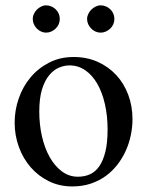

<svg xmlns="http://www.w3.org/2000/svg" viewBox="-20 -669 540 704"><path d="M465.8 -231.9Q465.8 -203.1 459.7 -173.6Q453.6 -144 441.4 -116.7Q429.2 -89.4 410.6 -65.4Q392.1 -41.5 367.7 -23.7Q343.3 -5.9 312.5 4.4Q281.7 14.6 245.1 14.6Q198.2 14.6 159.4 -4.4Q120.6 -23.4 92.5 -55.7Q64.5 -87.9 49.1 -130.4Q33.7 -172.9 33.7 -219.2Q33.7 -264.6 48.6 -307.9Q63.5 -351.1 91.6 -384.8Q119.6 -418.5 159.7 -439.2Q199.7 -460 250 -460Q298.3 -460 337.9 -442.4Q377.4 -424.8 406 -394Q434.6 -363.3 450.2 -321.5Q465.8 -279.8 465.8 -231.9ZM374.5 -194.3Q374.5 -244.1 364.7 -287.1Q355 -330.1 336.9 -361.6Q318.8 -393.1 293 -411.1Q267.1 -429.2 234.9 -429.2Q215.8 -429.2 196 -420.9Q176.3 -412.6 160.2 -393.1Q144 -373.5 134 -341.1Q124 -308.6 124 -259.8Q124 -211.9 134 -168.5Q144 -125 162.6 -92.3Q181.2 -59.6 207.3 -40.3Q233.4 -21 265.6 -21Q290 -21 310.1 -30Q330.1 -39.1 344.2 -59.6Q358.4 -80.1 366.5 -113.3Q374.5 -146.5 374.5 -194.3ZM199.2 -599.6Q199.2 -589.4 195.3 -580.3Q191.4 -571.3 184.3 -564.5Q177.2 -557.6 168.2 -553.5Q159.2 -549.3 148.9 -549.3Q139.2 -549.3 130.4 -553.5Q121.6 -557.6 114.7 -564.7Q107.9 -571.8 104 -580.8Q100.1 -589.8 100.1 -599.6Q100.1 -608.9 104.2 -617.9Q108.4 -627 115.2 -633.8Q122.1 -640.6 130.9 -645Q139.6 -649.4 148.9 -649.4Q159.2 -649.4 168.2 -645.5Q177.2 -641.6 184.3 -634.8Q191.4 -627.9 195.3 -618.9Q199.2 -609.9 199.2 -599.6ZM399.4 -599.6Q399.4 -589.4 395.5 -580.3Q391.6 -571.3 384.5 -564.5Q377.4 -557.6 368.4 -553.5Q359.4 -549.3 349.1 -549.3Q338.9 -549.3 329.8 -553.5Q320.8 -557.6 314 -564.7Q307.1 -571.8 303.2 -580.8Q299.3 -589.8 299.3 -599.6Q299.3 -608.9 303.7 -617.9Q308.1 -627 314.9 -633.8Q321.8 -640.6 330.8 -645Q339.8 -649.4 349.1 -649.4Q359.4 -649.4 368.4 -645.5Q377.4 -641.6 384.5 -634.8Q391.6 -627.9 395.5 -618.9Q399.4 -609.9 399.4 -599.6Z"/></svg>

Font: Doulos SIL Afr
Style: Regular
Weight: 400
Designer: Walt Agee, Victor Gaultney, Peter Martin, Debbi Hosken, Becca Hirsbrunner
Foundry: SIL International
Version: Version 5.000